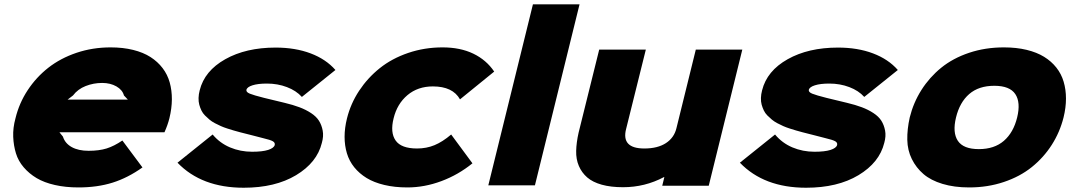

<svg xmlns="http://www.w3.org/2000/svg" viewBox="-20 -860 4991 891"><path d="M293.9 -397.9H573.2L555.2 -417Q548.3 -442.9 520.3 -459Q492.2 -475.1 454.1 -475.1Q414.1 -475.1 377.4 -460.7Q340.8 -446.3 318.8 -417ZM766.1 -311Q758.3 -279.8 743.2 -246.1H255.9L272 -226.1Q281.7 -194.8 312.7 -177.5Q343.8 -160.2 391.1 -160.2Q439.9 -160.2 474.9 -171.1Q509.8 -182.1 547.9 -208L641.1 -83Q573.2 -34.7 502.7 -12.5Q432.1 9.8 344.2 9.8Q284.2 9.8 234.6 -1.5Q185.1 -12.7 150.1 -33.4Q115.2 -54.2 90.1 -83.5Q64.9 -112.8 54 -148.4Q43 -184.1 41.3 -225.1Q39.6 -266.1 51.8 -311Q68.8 -381.3 108.4 -441.4Q147.9 -501.5 204.3 -545.7Q260.7 -589.8 335.2 -615Q409.7 -640.1 493.2 -640.1Q550.8 -640.1 597.9 -628.4Q645 -616.7 678.5 -595.2Q711.9 -573.7 734.6 -543.9Q757.3 -514.2 767.6 -477.3Q777.8 -440.4 777.6 -398.7Q777.3 -356.9 766.1 -311Z M1473.6 -196.8Q1451.2 -105.5 1354 -47.1Q1256.8 11.2 1110.8 11.2Q915.5 11.2 803.7 -105L966.8 -235.8Q999.5 -196.3 1047.4 -176Q1095.2 -155.8 1149.9 -155.8Q1197.8 -155.8 1224.4 -164.3Q1251 -172.9 1254.9 -187Q1257.3 -197.8 1246.3 -204.3Q1235.4 -210.9 1199.7 -219.2Q1195.3 -220.2 1148.7 -232.4Q1102.1 -244.6 1094.7 -246.1Q1078.1 -250.5 1064.7 -254.4Q1051.3 -258.3 1034.7 -263.7Q1018.1 -269 1004.9 -274.9Q991.7 -280.8 977.3 -288.3Q962.9 -295.9 952.1 -304.9Q941.4 -314 931.2 -324.2Q920.9 -334.5 914.8 -347.2Q908.7 -359.9 904.8 -374Q900.9 -388.2 901.4 -405.3Q901.9 -422.4 906.7 -440.9Q929.2 -531.2 1025.4 -585.2Q1121.6 -639.2 1258.8 -639.2Q1350.1 -639.2 1421.4 -612.3Q1492.7 -585.4 1536.6 -535.2L1380.9 -410.2Q1354.5 -439.5 1311.5 -455.8Q1268.6 -472.2 1218.8 -472.2Q1176.8 -472.2 1151.6 -464.1Q1126.5 -456.1 1123.5 -442.9Q1121.6 -432.6 1139.4 -425.3Q1157.2 -418 1205.6 -405.8L1300.8 -382.8Q1339.8 -373.5 1369.6 -362.3Q1399.4 -351.1 1423.6 -335.2Q1447.8 -319.3 1460.2 -299.6Q1472.7 -279.8 1477.5 -253.9Q1482.4 -228 1473.6 -196.8Z M2073.7 -235.8 2172.4 -102.1Q2106.9 -48.8 2028.3 -19.5Q1949.7 9.8 1870.6 9.8Q1811.5 9.8 1763.4 -1.7Q1715.3 -13.2 1681.4 -33.9Q1647.5 -54.7 1624 -83.7Q1600.6 -112.8 1589.8 -148.7Q1579.1 -184.6 1579.1 -225.3Q1579.1 -266.1 1590.3 -311Q1607.4 -379.4 1646.7 -439Q1686 -498.5 1742.2 -543.5Q1798.3 -588.4 1874 -614.3Q1949.7 -640.1 2033.7 -640.1Q2116.2 -640.1 2176.8 -610.8Q2237.3 -581.5 2273.4 -527.8L2114.7 -398.9Q2081.1 -459 1988.8 -459Q1918.9 -459 1870.8 -418.5Q1822.8 -377.9 1806.6 -311Q1790 -245.1 1815.9 -208Q1841.8 -170.9 1915.5 -170.9Q1959 -170.9 1996.3 -186.3Q2033.7 -201.7 2073.7 -235.8Z M2669.4 -839.8 2462.4 0H2246.1L2453.1 -839.8Z M3424.8 -629.9 3269 2H3053.2L3063 -38.1H3061Q2972.7 8.8 2871.1 8.8Q2814.5 8.8 2772.5 -2.9Q2730.5 -14.6 2705.1 -36.6Q2679.7 -58.6 2666.3 -89.8Q2652.8 -121.1 2653.8 -159.9Q2654.8 -198.7 2665 -244.1L2760.7 -629.9H2977.1L2885.7 -262.2Q2861.8 -170.9 2970.2 -170.9Q3031.7 -170.9 3070.1 -195.8Q3108.4 -220.7 3119.1 -265.1L3209 -629.9Z M4083.5 -196.8Q4061 -105.5 3963.9 -47.1Q3866.7 11.2 3720.7 11.2Q3525.4 11.2 3413.6 -105L3576.7 -235.8Q3609.4 -196.3 3657.2 -176Q3705.1 -155.8 3759.8 -155.8Q3807.6 -155.8 3834.2 -164.3Q3860.8 -172.9 3864.7 -187Q3867.2 -197.8 3856.2 -204.3Q3845.2 -210.9 3809.6 -219.2Q3805.2 -220.2 3758.5 -232.4Q3711.9 -244.6 3704.6 -246.1Q3688 -250.5 3674.6 -254.4Q3661.1 -258.3 3644.5 -263.7Q3627.9 -269 3614.7 -274.9Q3601.6 -280.8 3587.2 -288.3Q3572.8 -295.9 3562 -304.9Q3551.3 -314 3541 -324.2Q3530.8 -334.5 3524.7 -347.2Q3518.6 -359.9 3514.6 -374Q3510.7 -388.2 3511.2 -405.3Q3511.7 -422.4 3516.6 -440.9Q3539.1 -531.2 3635.3 -585.2Q3731.4 -639.2 3868.7 -639.2Q3960 -639.2 4031.2 -612.3Q4102.5 -585.4 4146.5 -535.2L3990.7 -410.2Q3964.4 -439.5 3921.4 -455.8Q3878.4 -472.2 3828.6 -472.2Q3786.6 -472.2 3761.5 -464.1Q3736.3 -456.1 3733.4 -442.9Q3731.4 -432.6 3749.3 -425.3Q3767.1 -418 3815.4 -405.8L3910.6 -382.8Q3949.7 -373.5 3979.5 -362.3Q4009.3 -351.1 4033.4 -335.2Q4057.6 -319.3 4070.1 -299.6Q4082.5 -279.8 4087.4 -253.9Q4092.3 -228 4083.5 -196.8Z M4594.2 -461.9Q4522 -461.9 4477.8 -423.6Q4433.6 -385.3 4416.5 -314.9Q4399.4 -245.1 4425 -206.5Q4450.7 -168 4522.5 -168Q4594.2 -168 4638.7 -206.5Q4683.1 -245.1 4700.2 -314.9Q4717.3 -384.8 4691.7 -423.3Q4666 -461.9 4594.2 -461.9ZM4915.5 -314.9Q4898.4 -246.6 4860.8 -187.7Q4823.2 -128.9 4768.3 -84.7Q4713.4 -40.5 4638.4 -15.4Q4563.5 9.8 4477.5 9.8Q4408.2 9.8 4354 -6.6Q4299.8 -22.9 4265.6 -52.2Q4231.4 -81.5 4211.4 -122.1Q4191.4 -162.6 4190.4 -211.2Q4189.5 -259.8 4201.7 -314.9Q4218.8 -383.8 4256.1 -442.6Q4293.5 -501.5 4347.9 -545.7Q4402.3 -589.8 4477.3 -615Q4552.2 -640.1 4638.7 -640.1Q4696.8 -640.1 4744.1 -628.7Q4791.5 -617.2 4825.2 -596.4Q4858.9 -575.7 4882.1 -546.4Q4905.3 -517.1 4916 -480.7Q4926.8 -444.3 4926.8 -402.6Q4926.8 -360.8 4915.5 -314.9Z"/></svg>

Font: Sinkin Sans 900 X Black Italic
Style: Regular
Weight: 950
Italic angle: -112°
Designer: Keith Bates
Foundry: K-Type
Version: Sinkin Sans (version 1.0)  by Keith Bates   •   © 2014   www